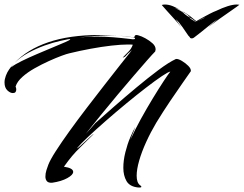

<svg xmlns="http://www.w3.org/2000/svg" viewBox="-25 -808 1080 850"><path d="M1023 -788Q1031 -788 1035 -787Q1025 -779 999.5 -761.5Q974 -744 946 -724Q918 -704 900 -690Q898 -689 905 -694.5Q912 -700 922 -708.5Q932 -717 939 -723Q920 -711 893 -688.5Q866 -666 846 -651L833 -641Q829 -638 824 -638Q819 -638 816 -641V-642Q815 -644 813 -646Q811 -648 809 -650Q798 -666 782.5 -688.5Q767 -711 753 -723Q759 -714 768 -701Q777 -688 775 -690Q765 -704 747 -723.5Q729 -743 713 -761Q697 -779 691 -786Q695 -787 698 -787.5Q701 -788 705 -788Q722 -788 740.5 -780.5Q759 -773 777 -761Q771 -764 764.5 -767.5Q758 -771 750 -773L774 -760Q782 -756 788 -750Q794 -744 806 -736Q812 -734 816 -730Q815 -729 815 -728.5Q815 -728 819 -725Q824 -721 830 -718Q836 -715 840 -711Q841 -711 841 -711.5Q841 -712 842 -712Q836 -717 829.5 -721.5Q823 -726 816 -730Q816 -733 813 -735Q805 -743 796.5 -748.5Q788 -754 779 -759Q790 -755 801 -747Q817 -737 824 -730.5Q831 -724 838 -719Q839 -719 840.5 -717.5Q842 -716 844 -714Q846 -716 848.5 -717Q851 -718 852 -719Q859 -723 873.5 -731Q888 -739 904.5 -747.5Q921 -756 932 -760Q959 -773 982.5 -780.5Q1006 -788 1023 -788ZM881 -731 845 -712 874 -726Q879 -728 879.5 -729Q880 -730 881 -731ZM586 22Q549 18 535 -6.5Q521 -31 521 -65Q521 -98 530 -134Q539 -170 551.5 -199.5Q564 -229 573 -244Q574 -245 569 -232.5Q564 -220 558.5 -206.5Q553 -193 552 -189Q572 -233 598.5 -281Q625 -329 651.5 -372.5Q678 -416 699 -448Q720 -480 729 -491Q720 -490 691 -470.5Q662 -451 620.5 -419Q579 -387 533 -349Q487 -311 443 -272.5Q399 -234 365 -202Q331 -170 315 -151Q319 -152 330 -161.5Q341 -171 354 -183.5Q367 -196 377.5 -205.5Q388 -215 390 -215Q354 -179 332 -157.5Q310 -136 294 -117Q278 -98 258 -70Q299 -64 299 -47Q299 -34 273 -19.5Q247 -5 206 1Q189 2 182.5 -6Q176 -14 176 -26Q176 -40 180.5 -54.5Q185 -69 189 -79Q197 -100 222 -139Q247 -178 283 -228Q319 -278 360 -331.5Q401 -385 440 -435Q479 -485 510.5 -525Q542 -565 559 -586Q538 -569 533 -562Q528 -555 518 -553Q531 -567 543.5 -579Q556 -591 563 -610Q559 -611 553.5 -611Q548 -611 542 -611Q511 -611 467.5 -606Q424 -601 375.5 -592Q327 -583 282 -572Q272 -570 247.5 -561Q223 -552 191 -537.5Q159 -523 128 -505.5Q97 -488 74 -467.5Q51 -447 44 -425Q47 -418 47 -412Q47 -396 32 -396Q20 -396 7.5 -408Q-5 -420 -5 -443Q-5 -457 1 -473Q6 -487 15 -500Q24 -513 35 -525Q31 -520 26.5 -514Q22 -508 27 -512Q41 -523 71.5 -538Q102 -553 138.5 -568.5Q175 -584 208.5 -598Q242 -612 264 -621.5Q286 -631 286 -634Q286 -634 285.5 -634.5Q285 -635 283 -635Q281 -635 275 -634Q269 -633 261 -631L242 -627Q210 -620 172.5 -606.5Q135 -593 100 -574Q65 -555 39 -529Q95 -589 189 -621Q283 -653 413 -653Q451 -653 493 -650Q444 -652 392.5 -648.5Q341 -645 299 -638Q323 -642 349 -644Q375 -646 405 -646Q439 -646 476 -643Q513 -640 555 -635Q557 -635 559.5 -634.5Q562 -634 563 -634Q573 -634 573 -637Q573 -641 561 -643Q546 -645 531 -647Q516 -649 502 -650Q520 -649 537 -647Q554 -645 570 -642Q570 -653 579 -653Q581 -653 583.5 -652.5Q586 -652 589 -651Q601 -648 618.5 -638.5Q636 -629 650 -616.5Q664 -604 664 -589Q664 -586 662 -580Q650 -568 625 -539.5Q600 -511 566.5 -472Q533 -433 496 -389Q459 -345 422.5 -300Q386 -255 355 -216Q366 -228 376.5 -239.5Q387 -251 397 -263Q433 -295 481 -337Q529 -379 580 -421.5Q631 -464 676.5 -498Q722 -532 754 -547Q764 -548 780 -538.5Q796 -529 808.5 -516.5Q821 -504 820 -493Q809 -477 784 -441.5Q759 -406 728 -360Q697 -314 667 -265Q642 -223 622 -179Q602 -135 591 -96.5Q580 -58 580 -30Q580 1 595 12Q601 16 601 19Q601 23 586 22Z"/></svg>

Font: Smooch
Style: Regular
Weight: 400
Designer: Robert E. Leuschke
Foundry: Robert E. Leuschke
Version: Version 1.010; ttfautohint (v1.8.3)